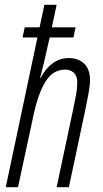

<svg xmlns="http://www.w3.org/2000/svg" viewBox="-20 -780 428 800"><path d="M4 0 136 -624H74L83 -666H145L165 -760H216L196 -666H295L286 -624H187Q171 -551 162 -514Q153 -477 147 -455H149Q169 -494 199 -516Q229 -538 267 -538Q307 -538 331 -514.5Q355 -491 355 -446Q355 -424 349 -391.5Q343 -359 337 -330L267 0H216L286 -330Q292 -357 297 -385Q302 -413 302 -437Q302 -463 288 -476.5Q274 -490 251 -490Q201 -490 169.5 -440Q138 -390 117 -288L55 0Z"/></svg>

Font: Noto Sans ExtraCondensed Light
Style: Italic
Weight: 300
Width: 2
Italic angle: -12°
Designer: Monotype Design Team
Foundry: Monotype Imaging Inc.
Version: Version 2.013; ttfautohint (v1.8.4.7-5d5b)